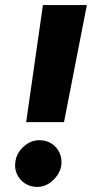

<svg xmlns="http://www.w3.org/2000/svg" viewBox="-20 -720 362 756"><path d="M83 -239 149 -700H322L232 -239ZM126 16Q99 16 78 2Q57 -12 46.5 -35Q36 -58 41 -86Q46 -119 74 -143.5Q102 -168 135 -168Q163 -168 184 -154Q205 -140 215 -117Q225 -94 221 -66Q214 -33 187 -8.5Q160 16 126 16Z"/></svg>

Font: Figtree ExtraBold
Style: Italic
Weight: 800
Italic angle: -9.5°
Foundry: Erik Kennedy
Version: Version 2.001;gftools[0.9.30]